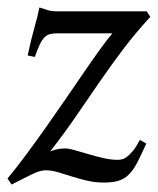

<svg xmlns="http://www.w3.org/2000/svg" viewBox="-22 -477 421 512"><path d="M378.9 -432.1Q338.9 -388.7 306.6 -345.9Q274.4 -303.2 243.9 -259Q213.4 -214.8 181.9 -168.7Q150.4 -122.6 111.8 -73.2Q113.3 -74.2 125 -77.6Q136.7 -81.1 151.9 -81.1Q161.6 -81.1 178 -76.4Q194.3 -71.8 213.9 -65.9Q233.4 -60.1 253.7 -55.4Q273.9 -50.8 292 -50.8Q296.4 -50.8 302.7 -52Q309.1 -53.2 316.4 -58.6Q323.7 -64 332.5 -74.7Q341.3 -85.4 351.1 -104L368.2 -94.2Q354.5 -64 344.2 -43.9Q334 -23.9 322 -12Q310.1 0 294.4 4.9Q278.8 9.8 254.9 9.8Q231 9.8 209.5 4.6Q188 -0.5 168.9 -6.6Q149.9 -12.7 132.6 -17.8Q115.2 -22.9 100.1 -22.9Q92.3 -22.9 84 -20.5Q75.7 -18.1 65.2 -13.2Q54.7 -8.3 41 -1.2Q27.3 5.9 8.8 15.1L-2 -1Q22.5 -30.3 48.6 -65.7Q74.7 -101.1 101.1 -138.4Q127.4 -175.8 153.1 -213.1Q178.7 -250.5 201.7 -283.9Q224.6 -317.4 244.1 -344.5Q263.7 -371.6 277.8 -388.2H130.9Q119.1 -388.2 111.1 -386Q103 -383.8 96.4 -377.2Q89.8 -370.6 84 -358.2Q78.1 -345.7 70.8 -325.2L51.8 -329.1Q61 -373 70.1 -404.5Q79.1 -436 83 -457Q92.3 -454.6 103 -450.7Q113.8 -446.8 130.9 -446.8H369.1Z"/></svg>

Font: Gentium Plus APac
Style: Italic
Weight: 400
Italic angle: -8°
Designer: J. Victor Gaultney, Annie Olsen, Iska Routamaa, Becca Hirsbrunner
Foundry: SIL International
Version: Version 5.000